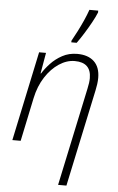

<svg xmlns="http://www.w3.org/2000/svg" viewBox="-66 -851 695 1135"><g transform="rotate(5 281.5 -283.5)"><path d="M323.2 240.2 446.8 -341.8Q455.1 -378.4 455.1 -404.3Q455.1 -497.6 357.9 -497.6Q310.5 -497.6 264.9 -467.5Q219.2 -437.5 184.3 -383.5Q149.4 -329.6 134.3 -257.8L80.1 0H30.8L143.1 -530.8H184.1L162.6 -407.2H165.5Q183.1 -436 211.9 -467Q240.7 -498 280.3 -519.5Q319.8 -541 369.1 -541Q433.1 -541 468.8 -507.6Q504.4 -474.1 504.4 -410.6Q504.4 -392.6 501.7 -373Q499 -353.5 495.1 -335.9L372.6 240.2ZM327.6 -606V-615.2Q341.8 -640.6 358.9 -673.8Q376 -707 391.6 -741.9Q407.2 -776.9 417.5 -806.6H469.7V-795.4Q459 -769 440.2 -734.9Q421.4 -700.7 399.9 -666.3Q378.4 -631.8 359.4 -606Z"/></g></svg>

Font: Open Sans Light
Style: Italic
Weight: 300
Italic angle: -12°
Designer: Monotype Design Team
Foundry: Monotype Imaging Inc.
Version: Version 3.003; ttfautohint (v1.8.4)